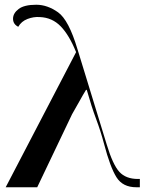

<svg xmlns="http://www.w3.org/2000/svg" viewBox="-20 -790 615 810"><path d="M4 0H137L284 -308Q297 -330 313.5 -360Q330 -390 343 -411H346Q366 -340 385.5 -288Q405 -236 419 -183Q445 -84 471.5 -42Q498 0 555 0H570V-35H562Q511 -35 483.5 -65Q456 -95 430 -181L307 -582Q270 -706 225 -738Q180 -770 133 -770Q82 -770 58.5 -752Q35 -734 35 -711Q35 -688 57 -677Q70 -700 96 -710Q122 -720 148 -718Q200 -716 236 -679Q272 -642 301 -570Z"/></svg>

Font: Noto Serif Display Semi
Style: Regular
Weight: 600
Designer: Monotype Design Team
Foundry: Monotype Imaging Inc.
Version: Version 1.900